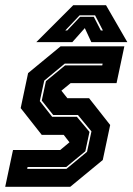

<svg xmlns="http://www.w3.org/2000/svg" viewBox="-25 -718 510 738"><path d="M-5 0 25 -141.5H206.5L242 -171L220 -199.5H135.5L54.5 -302.5L83 -437L208 -540H453L423 -398.5H246.5L211 -369.5L234 -340.5H317.5L398.5 -237.5L370 -103L245 0ZM79.5 -69H230.5L309.5 -134.5L326.5 -213L274.5 -276H179.5L135.5 -331.5L151.5 -406L225 -466.5H368L369.5 -473.5H224L145 -408L128 -329.5L175.5 -269H270.5L319 -211L303 -136.5L229.5 -76H81ZM256.5 -698H382.5L464.5 -556H326L301 -610L253 -556H114.5ZM281 -659 226 -601H233.5L283 -653.5H335.5L362.5 -601H370.5L340.5 -659Z"/></svg>

Font: Tourney Condensed ExtraBold
Style: Italic
Weight: 800
Width: 3
Italic angle: -12°
Designer: Tyler Finck
Foundry: Etcetera Type Co
Version: Version 1.010; ttfautohint (v1.8.3)